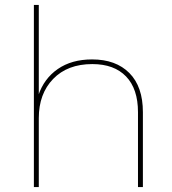

<svg xmlns="http://www.w3.org/2000/svg" viewBox="-20 -762 702 782"><path d="M355 -520Q452 -520 507 -464.5Q562 -409 562 -305V0H542V-305Q542 -400 493.5 -450.5Q445 -501 356 -501Q255 -501 196.5 -440.5Q138 -380 138 -281V0H118V-742H138V-370L136 -373Q159 -442 215.5 -481Q272 -520 355 -520Z"/></svg>

Font: Montserrat
Style: Regular
Weight: 400
Designer: Julieta Ulanovsky
Foundry: Julieta Ulanovsky
Version: Version 8.000